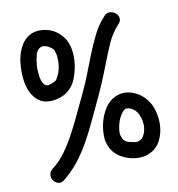

<svg xmlns="http://www.w3.org/2000/svg" viewBox="-109 -823 861 927"><g transform="rotate(-15 321.5 -359.5)"><path d="M439.5 -490.2Q397.5 -403.3 347.7 -318.4Q322.3 -275.4 296.4 -230.5Q270.5 -185.5 241.2 -143.1Q211.9 -100.6 176.8 -63.5Q141.6 -26.4 98.6 2Q83 12.7 68.8 6.8Q54.7 1 47.4 -11.2Q40 -23.4 42 -39.1Q43.9 -54.7 59.6 -65.4Q99.6 -90.8 130.9 -127.4Q162.1 -164.1 187.5 -203.1Q215.8 -246.1 240.7 -289.6Q265.6 -333 292 -377Q317.4 -419.9 338.9 -463.9Q360.4 -507.8 382.8 -552.7Q405.3 -596.7 430.7 -638.7Q456.1 -680.7 493.2 -713.9Q506.8 -726.6 522.5 -724.1Q538.1 -721.7 548.8 -711.4Q559.6 -701.2 561 -686.5Q562.5 -671.9 548.8 -659.2Q510.7 -625 486.3 -580.6Q461.9 -536.1 439.5 -490.2ZM431.6 -319.3Q460.9 -334 490.2 -330.6Q519.5 -327.1 544.4 -311.5Q569.3 -295.9 586.9 -271Q604.5 -246.1 611.3 -216.8Q617.2 -191.4 617.2 -162.6Q617.2 -133.8 609.4 -106.9Q601.6 -80.1 585.9 -57.1Q570.3 -34.2 544.9 -21.5Q516.6 -7.8 486.3 -8.8Q456.1 -9.8 427.7 -21.5Q393.6 -35.2 370.6 -60.1Q347.7 -85 341.8 -122.1Q340.8 -128.9 340.3 -129.9Q339.8 -130.9 339.8 -132.8Q339.8 -164.1 345.7 -190.9Q351.6 -217.8 363.3 -242.7Q375 -267.6 392.1 -288.1Q409.2 -308.6 431.6 -319.3ZM512.7 -93.8Q533.2 -113.3 538.6 -145Q543.9 -176.8 533.2 -207Q531.2 -213.9 531.7 -212.9Q532.2 -211.9 528.3 -218.8Q527.3 -219.7 523.4 -226.6Q519.5 -233.4 522.5 -229.5Q515.6 -237.3 508.8 -242.7Q502 -248 492.2 -252Q487.3 -253.9 481.9 -254.4Q476.6 -254.9 474.6 -253.9Q472.7 -252.9 467.8 -250.5Q462.9 -248 459 -244.1Q448.2 -233.4 439.5 -218.3Q430.7 -203.1 425.8 -187.5Q423.8 -182.6 422.9 -178.2Q421.9 -173.8 420.9 -168.9Q419.9 -167 418.9 -160.6Q418 -154.3 418 -156.2Q417 -146.5 418 -136.7Q419.9 -127.9 422.9 -119.6Q425.8 -111.3 431.6 -106.4Q436.5 -101.6 444.8 -97.7Q453.1 -93.8 461.9 -91.8Q473.6 -87.9 480.5 -86.4Q487.3 -85 498 -86.9Q506.8 -90.8 510.3 -92.8Q513.7 -94.7 512.7 -93.8ZM185.5 -725.6Q203.1 -722.7 219.7 -715.3Q236.3 -708 250 -696.3Q263.7 -684.6 274.4 -669.4Q285.2 -654.3 291 -637.7Q300.8 -608.4 299.8 -576.2Q298.8 -543.9 291 -514.6Q283.2 -485.4 269.5 -457.5Q255.9 -429.7 230.5 -410.2Q209 -393.6 179.2 -387.2Q149.4 -380.9 123 -385.7Q98.6 -389.6 81.5 -404.3Q64.5 -418.9 54.2 -438.5Q43.9 -458 39.6 -481.4Q35.2 -504.9 35.2 -526.4Q35.2 -567.4 44.4 -608.9Q53.7 -650.4 78.1 -683.6L85 -692.4Q126 -736.3 185.5 -725.6ZM220.7 -558.6Q221.7 -569.3 221.7 -582.5Q221.7 -595.7 219.7 -601.6Q217.8 -612.3 216.8 -616.2Q215.8 -620.1 209 -627Q192.4 -643.6 174.3 -648.4Q156.2 -653.3 139.6 -636.7Q132.8 -627.9 132.3 -625.5Q131.8 -623 129.9 -621.1Q129.9 -620.1 127.9 -615.2Q126 -610.4 126 -608.4Q124 -604.5 123.5 -601.1Q123 -597.7 121.1 -592.8Q120.1 -587.9 119.1 -583.5Q118.2 -579.1 117.2 -574.2Q116.2 -572.3 115.2 -565.9Q114.3 -559.6 115.2 -561.5Q113.3 -553.7 113.3 -545.4Q113.3 -537.1 113.3 -529.3V-509.8Q115.2 -497.1 116.2 -493.2Q117.2 -489.3 118.2 -485.4Q122.1 -476.6 124.5 -473.1Q127 -469.7 127 -468.8Q135.7 -462.9 136.7 -462.4Q137.7 -461.9 139.6 -461.9Q144.5 -460 149.4 -461.9Q158.2 -463.9 162.6 -464.8Q167 -465.8 171.9 -467.8Q179.7 -469.7 186.5 -474.6Q204.1 -498 211.4 -518.6Q218.8 -539.1 220.7 -558.6Z"/></g></svg>

Font: Schoolbell
Style: Regular
Weight: 400
Designer: Font Diner, Inc
Foundry: Font Diner, Inc
Version: Version 1.001